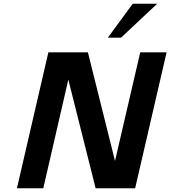

<svg xmlns="http://www.w3.org/2000/svg" viewBox="-20 -1000 905 1020"><path d="M488 0 343 -577 210 0H70L237 -722H447L591 -145L725 -722H865L698 0ZM623 -800H553L685 -980H815Z"/></svg>

Font: Perun
Style: Bold Italic
Weight: 700
Italic angle: -12°
Foundry: Copyright (c) Stefan Peev, Context Ltd, 2016
Version: Version 1.027